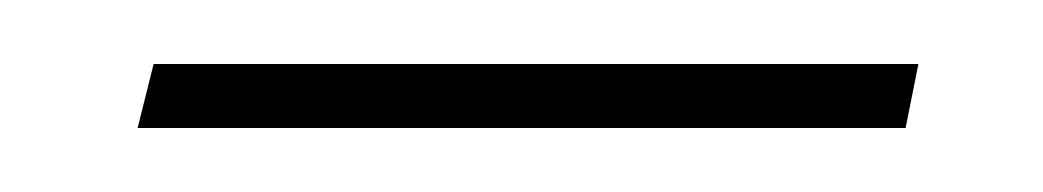

<svg xmlns="http://www.w3.org/2000/svg" viewBox="-20 -309 326 60"><path d="M23 -269 28 -289H267L263 -269Z"/></svg>

Font: Noto Serif Display SemiCondensed Thin
Style: Italic
Weight: 100
Width: 4
Italic angle: -12°
Designer: Monotype Design Team
Foundry: Monotype Imaging Inc.
Version: Version 2.009